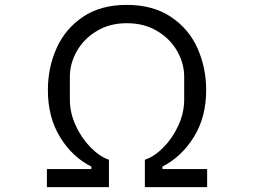

<svg xmlns="http://www.w3.org/2000/svg" viewBox="-20 -766 1040 786"><path d="M172 0V-74H354V-84Q276 -123 226 -204.5Q176 -286 176 -397Q176 -489 211.5 -568.5Q247 -648 319.5 -697Q392 -746 499 -746Q606 -746 679.5 -697Q753 -648 788.5 -568.5Q824 -489 824 -397Q824 -286 773.5 -205Q723 -124 645 -84V-74H828V0H573V-112Q612 -125 649 -162.5Q686 -200 710 -252Q734 -304 734 -358V-452Q734 -506 705.5 -556.5Q677 -607 623.5 -639Q570 -671 499 -671Q429 -671 376 -639Q323 -607 294.5 -556.5Q266 -506 266 -452V-358Q266 -304 290 -252Q314 -200 351 -162.5Q388 -125 426 -112V0Z"/></svg>

Font: IBM Plex Sans JP
Style: Regular
Weight: 400
Designer: Mike Abbink; Paul van der Laan; Pieter van Rosmalen; Wujin Sim; Yejin Wi; Jinhee Kim; Boomi Park; Yona Kim; Kichan Ma
Foundry: Sandoll Inc.
Version: Version 1.000